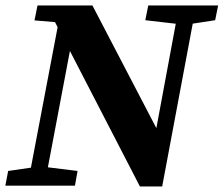

<svg xmlns="http://www.w3.org/2000/svg" viewBox="-29 -677 816 700"><path d="M-9.5 0H244.2L253.8 -53.7L131.7 -68.7H104L0.7 -53.7L-9.5 0ZM71.2 0H132.9L249.1 -613.7L196.1 -657L71.2 0ZM481.1 2.8H562.3L583.1 -129.2L308 -657H107.7L96.8 -602.6L207.2 -593.4L158.5 -621.7L481.1 2.8ZM500.7 -603.3 630.6 -588.3H657.5L755.4 -603.3L766.3 -657H511.5L500.7 -603.3ZM562.3 2.8 686.1 -657H624.2L511.7 -51.8L562.3 2.8Z"/></svg>

Font: Source Serif Variable
Style: Italic
Weight: 389
Italic angle: -12°
Designer: Frank Grießhammer
Foundry: Adobe Systems Incorporated
Version: Version 3.001;hotconv 1.0.111;makeotfexe 2.5.65597